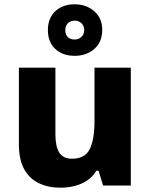

<svg xmlns="http://www.w3.org/2000/svg" viewBox="-20 -864 699 894"><path d="M261 10Q205 10 161 -11Q117 -32 92.5 -76.5Q68 -121 68 -191V-549H238V-238Q238 -182 256 -153.5Q274 -125 315 -125Q376 -125 398 -170Q420 -215 420 -300V-549H589V0H460L439 -69H429Q412 -41 385.5 -23.5Q359 -6 327.5 2Q296 10 261 10ZM328 -604Q272 -604 237.5 -636Q203 -668 203 -724Q203 -780 237.5 -812Q272 -844 328 -844Q381 -844 418.5 -812Q456 -780 456 -725Q456 -668 419 -636Q382 -604 328 -604ZM328 -680Q346 -680 359 -692Q372 -704 372 -724Q372 -744 359 -756Q346 -768 328 -768Q309 -768 296.5 -756Q284 -744 284 -724Q284 -704 295 -692Q306 -680 328 -680Z"/></svg>

Font: Noto Sans Symbols ExtraBold
Style: Regular
Weight: 800
Version: Version 2.002